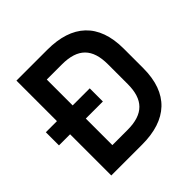

<svg xmlns="http://www.w3.org/2000/svg" viewBox="-197 -851 1002 1002"><g transform="rotate(-45 303.5 -350.0)"><path d="M295 -700H67V-401H-15V-304H67V0H295C478 0 581 -92 581 -278V-422C581 -609 478 -700 295 -700ZM465 -277C465 -163 413 -108 295 -108H183V-304H309V-401H183V-592H295C413 -592 465 -537 465 -423Z"/></g></svg>

Font: Space Text SemiBold
Style: Regular
Weight: 600
Designer: Florian Karsten (Space Text), Colophon Foundry (Space Mono)
Foundry: Florian Karsten
Version: Version 1.003;PS 001.003;hotconv 1.0.88;makeotf.lib2.5.64775